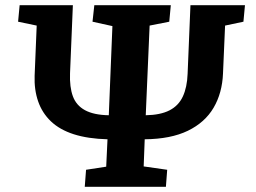

<svg xmlns="http://www.w3.org/2000/svg" viewBox="-20 -723 989 743"><path d="M308 0 313 -66 391 -78 396 -184Q320 -186 265.5 -203.5Q211 -221 177 -253.5Q143 -286 127.5 -331Q112 -376 114 -430L122 -624L50 -639L56 -703H262L251 -439Q249 -386 262 -350.5Q275 -315 309 -296.5Q343 -278 401 -277L415 -622L338 -639L345 -703H641L635 -639L559 -624L544 -277Q601 -278 636 -296Q671 -314 687.5 -349.5Q704 -385 706 -437L717 -703H928L922 -639L851 -624L843 -439Q840 -363 806.5 -306Q773 -249 707 -217Q641 -185 540 -184L536 -79L627 -66L622 0Z"/></svg>

Font: Literata 18pt
Style: Bold Italic
Weight: 700
Italic angle: -2°
Designer: Latin by Veronika Burian and Jose Scaglione. Greek by Irene Vlachou. Cyrillic by Vera Evstafieva
Foundry: TypeTogether
Version: Version 3.103;gftools[0.9.29]